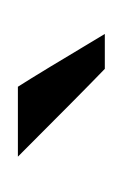

<svg xmlns="http://www.w3.org/2000/svg" viewBox="20 -622 140 220"><g transform="rotate(-90 90.0 -512.0)"><path d="M100.6 -561.5Q116.2 -537.1 161.1 -461.9Q151.4 -461.9 121.1 -461.9Q95.7 -486.3 20.5 -561.5Q41 -561.5 100.6 -561.5Z"/></g></svg>

Font: Moonwalk
Style: Regular
Weight: 400
Designer: BarCoded
Foundry: BarCoded
Version: Version 1.0